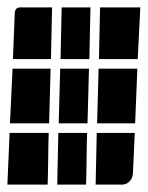

<svg xmlns="http://www.w3.org/2000/svg" viewBox="-20 -510 400 520"><path d="M7 -176 14 -324H117L113 -176ZM243 -176 247 -324H352L346 -176ZM248 -350 251 -490H310H360L353 -350ZM139 -176 143 -324H221L217 -176ZM15 -350 20 -475Q21 -490 35 -490H121L118 -350ZM144 -350 147 -490H225L222 -350ZM0 -10 6 -150H112Q111 -127 110.5 -80Q110 -33 109 -10ZM239 -10 242 -150H345L340 -40Q339 -27 330.5 -18.5Q322 -10 310 -10ZM135 -10 138 -150H216Q215 -127 214.5 -80Q214 -33 213 -10Z"/></svg>

Font: PrimecolorB
Style: Medium
Weight: 500
Designer: gluk
Foundry: gluk
Version: Version 0.672